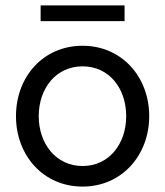

<svg xmlns="http://www.w3.org/2000/svg" viewBox="-20 -679 610 709"><path d="M130 -659V-601H440V-659ZM285 10C430 10 531 -106 531 -250C531 -395 430 -510 285 -510C139 -510 39 -395 39 -250C39 -106 139 10 285 10ZM285 -66C187 -66 123 -148 123 -250C123 -353 187 -434 285 -434C383 -434 446 -353 446 -250C446 -148 383 -66 285 -66Z"/></svg>

Font: Oakes
Style: Regular
Weight: 400
Designer: Samuel Oakes
Foundry: Samuel Oakes
Version: Version 1.003;PS 001.003;hotconv 1.0.88;makeotf.lib2.5.64775